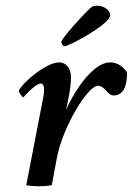

<svg xmlns="http://www.w3.org/2000/svg" viewBox="-20 -651 467 675"><path d="M118.2 3.9Q106.4 3.9 94.7 2.9Q83 2 72.3 0L130.9 -302.7Q136.7 -331.1 134.3 -344.2Q131.8 -357.4 124 -357.4Q116.2 -357.4 104 -348.6Q91.8 -339.8 80.1 -328.1Q68.4 -316.4 61.5 -308.6Q59.6 -308.6 52.7 -318.4Q45.9 -328.1 45.9 -332Q51.8 -343.8 67.9 -360.4Q84 -377 105.5 -393.1Q127 -409.2 148.9 -420.4Q170.9 -431.6 187.5 -431.6Q206.1 -431.6 217.8 -417.5Q229.5 -403.3 229.5 -378.9Q229.5 -366.2 228 -353Q226.6 -339.8 224.6 -326.2Q219.7 -298.8 216.3 -283.2Q212.9 -267.6 211.9 -264.6Q230.5 -305.7 256.3 -344.2Q282.2 -382.8 311.5 -407.2Q340.8 -431.6 367.2 -431.6Q402.3 -431.6 426.8 -396.5Q426.8 -315.4 378.9 -315.4Q367.2 -315.4 352.5 -333Q337.9 -349.6 324.2 -349.6Q311.5 -349.6 290 -325.7Q268.6 -301.8 246.1 -263.2Q223.6 -224.6 205.6 -180.2Q187.5 -135.7 179.7 -94.7L162.1 0Q151.4 2 140.1 2.9Q128.9 3.9 118.2 3.9ZM206.1 -488.3Q203.1 -488.3 199.2 -494.1Q195.3 -500 195.3 -503.9Q195.3 -506.8 207 -522.5Q218.8 -538.1 236.8 -558.6Q254.9 -579.1 272.9 -598.1Q291 -617.2 302.7 -627Q309.6 -630.9 322.3 -630.9Q339.8 -630.9 353.5 -620.6Q367.2 -610.4 367.2 -597.7Q367.2 -587.9 352.5 -574.2Q337.9 -560.5 315.9 -545.9Q293.9 -531.2 270.5 -518.1Q247.1 -504.9 229.5 -496.6Q211.9 -488.3 206.1 -488.3Z"/></svg>

Font: Crimson Text SemiBold
Style: Italic
Weight: 600
Italic angle: -11°
Designer: Sebastian Kosch
Foundry: Sebastian Kosch
Version: Version 1.100; ttfautohint (v1.8.4)